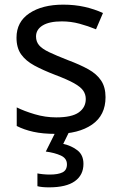

<svg xmlns="http://www.w3.org/2000/svg" viewBox="-20 -566 519 826"><path d="M434 -148Q434 -70 376 -30Q318 10 220 10Q164 10 123.5 1Q83 -8 52 -24V-104Q84 -88 129.5 -74.5Q175 -61 222 -61Q289 -61 319 -82.5Q349 -104 349 -140Q349 -160 338 -176Q327 -192 298.5 -208Q270 -224 217 -244Q165 -264 128 -284Q91 -304 71 -332Q51 -360 51 -404Q51 -472 106.5 -509Q162 -546 252 -546Q301 -546 343.5 -536.5Q386 -527 423 -510L393 -440Q359 -454 322 -464Q285 -474 246 -474Q192 -474 163.5 -456.5Q135 -439 135 -409Q135 -387 148 -371.5Q161 -356 191.5 -341.5Q222 -327 273 -307Q324 -288 360 -268Q396 -248 415 -219.5Q434 -191 434 -148ZM339 139Q339 187 302 213.5Q265 240 191 240Q159 240 141 235V180Q150 182 165 183.5Q180 185 194 185Q230 185 249 175.5Q268 166 268 141Q268 115 241.5 103Q215 91 177 86L220 0H278L252 53Q288 61 313.5 81Q339 101 339 139Z"/></svg>

Font: Noto Sans Mongolian
Style: Regular
Weight: 400
Designer: Monotype Design Team
Foundry: Monotype Imaging Inc.
Version: Version 3.001; ttfautohint (v1.8.4.7-5d5b)